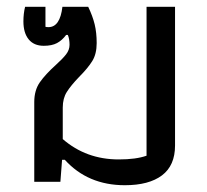

<svg xmlns="http://www.w3.org/2000/svg" viewBox="-20 -536 610 566"><path d="M171 -65H163L158 0H81V-235Q81 -270 97.5 -293.5Q114 -317 144 -344Q165 -363 175 -376Q185 -389 185 -404Q185 -421 180 -433H175Q163 -417 148 -409Q133 -401 109 -401Q80 -401 64.5 -420Q49 -439 49 -473Q49 -496 54 -516H114V-457Q117 -456 123 -456Q157 -456 164 -516H240Q253 -489 259 -464.5Q265 -440 265 -409Q265 -377 252 -356Q239 -335 213 -309Q189 -284 177 -265Q165 -246 165 -219V-126Q234 -66 330 -66Q381 -66 412 -77V-516H496V-107Q496 -48 457.5 -19Q419 10 348 10Q239 10 171 -65Z"/></svg>

Font: Athiti Medium
Style: Regular
Weight: 500
Designer: CadsonDemak Team
Foundry: CadsonDemak
Version: Version 1.033